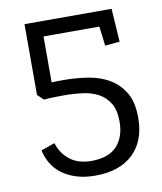

<svg xmlns="http://www.w3.org/2000/svg" viewBox="-77 -584 665 786"><g transform="rotate(-10 256.0 -190.5)"><path d="M470 -64Q470 33 414 86.5Q358 140 257 140Q212 140 177.5 129Q143 118 118.5 99.5Q94 81 78.5 55.5Q63 30 57 0L114 -20Q128 25 162.5 51.5Q197 78 251 78Q323 78 357.5 40.5Q392 3 392 -61Q392 -108 375 -136.5Q358 -165 330 -180.5Q302 -196 264.5 -201Q227 -206 187 -206Q167 -206 145 -205.5Q123 -205 103 -203L78 -227V-521H440L449 -383L388 -377L378 -458H146V-267Q158 -268 171 -268Q184 -268 196 -268Q248 -268 297.5 -260Q347 -252 385 -229.5Q423 -207 446.5 -167.5Q470 -128 470 -64Z"/></g></svg>

Font: Zilla Slab Regular
Style: Regular
Weight: 400
Designer: Typotheque.com
Foundry: Typotheque type foundry
Version: Version 1.0; 2017